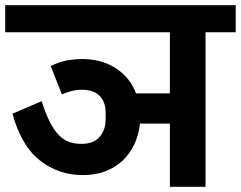

<svg xmlns="http://www.w3.org/2000/svg" viewBox="-40 -718 926 738"><path d="M279 -45Q184 -45 112.5 -102Q41 -159 8 -281L120 -329Q135 -282 151 -250.5Q167 -219 185 -200Q203 -181 224.5 -173Q246 -165 273 -165Q319 -165 342.5 -191.5Q366 -218 366 -259V-285Q366 -326 343 -349.5Q320 -373 275 -373Q253 -373 234.5 -368Q216 -363 198 -355L155 -464Q182 -478 211.5 -484.5Q241 -491 276 -491Q351 -491 405.5 -455.5Q460 -420 483 -359H613V-594H-20V-698H866V-594H750V0H613V-243H498Q493 -198 475.5 -161.5Q458 -125 429.5 -99Q401 -73 363 -59Q325 -45 279 -45Z"/></svg>

Font: IBM Plex Sans Devanagari
Style: Bold
Weight: 700
Designer: Mike Abbink, Paul van der Laan, Pieter van Rosmalen, Erin McLaughlin
Foundry: Bold Monday
Version: Version 1.1